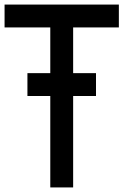

<svg xmlns="http://www.w3.org/2000/svg" viewBox="-20 -920 540 840"><path d="M0 -800V-900H500V-800H300V-600H400V-500H300V-100H200V-500H100V-600H200V-800Z"/></svg>

Font: GalmuriMono9 Regular
Style: Regular
Weight: 400
Designer: Lee Minseo (quiple)
Version: Version 2.399;hotconv 1.1.1;makeotfexe 2.6.0 DEVELOPMENT